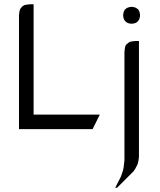

<svg xmlns="http://www.w3.org/2000/svg" viewBox="-20 -604 747 898"><path d="M519 273.9 544.9 223.1 554.2 196.8 558.1 180.2 562 146V-359.9L564 -377.9L565.9 -387.2L569.8 -395L579.1 -402.8L586.9 -408.2L596.2 -410.2L612.8 -412.1H629.9V128.9L627.9 146L624 163.1L612.8 185.1L610.8 188L605 196.8L527.8 273.9ZM556.2 -527.8V-537.1L558.1 -545.9L559.1 -549.8L564 -559.1L569.8 -564L578.1 -568.8L582 -569.8L590.8 -571.8H600.1L608.9 -569.8L612.8 -568.8L621.1 -564L627 -559.1L631.8 -549.8L632.8 -545.9L634.8 -537.1V-527.8L632.8 -519L631.8 -515.1L627 -506.8L621.1 -501L612.8 -496.1L608.9 -495.1L600.1 -493.2H590.8L582 -495.1L578.1 -496.1L569.8 -501L564 -506.8L559.1 -515.1L558.1 -519ZM68.8 0V-532.2L70.8 -549.8L73.2 -559.1L77.1 -565.9L85.9 -575.2L94.2 -580.1L103 -582L120.1 -584H137.2V-67.9H446.8L413.1 0Z"/></svg>

Font: Petahja
Style: Regular
Weight: 400
Designer: T. Christopher White
Version: Version 1.1